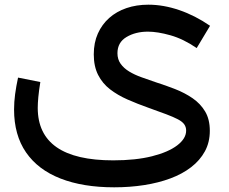

<svg xmlns="http://www.w3.org/2000/svg" viewBox="-20 -521 976 819"><path d="M467 278Q334 278 238 240.5Q142 203 91 129Q40 55 40 -54Q40 -86 44.5 -119.5Q49 -153 57 -190L152 -171Q146 -134 143.5 -107Q141 -80 141 -61Q141 51 221.5 107Q302 163 463 163Q559 163 628.5 145.5Q698 128 736 99Q774 70 774 36Q774 21 766 9.5Q758 -2 739 -12Q720 -22 689.5 -33.5Q659 -45 614 -61Q566 -78 524 -96.5Q482 -115 449.5 -140Q417 -165 398.5 -201.5Q380 -238 380 -289Q380 -339 397.5 -378Q415 -417 446 -444.5Q477 -472 519.5 -486.5Q562 -501 613 -501Q677 -501 744.5 -478Q812 -455 876 -411L819 -316Q762 -355 707 -370.5Q652 -386 611 -386Q558 -386 519.5 -363Q481 -340 481 -294Q481 -268 494.5 -249Q508 -230 531 -216Q554 -202 583.5 -191.5Q613 -181 645 -170Q686 -157 727 -141Q768 -125 801.5 -102Q835 -79 855 -45.5Q875 -12 875 37Q875 86 854 124.5Q833 163 795.5 192Q758 221 707 240Q656 259 595 268.5Q534 278 467 278Z"/></svg>

Font: Alexandria
Style: Regular
Weight: 400
Designer: Mohamed Gaber
Foundry: Kief Type Foundry
Version: Version 5.100